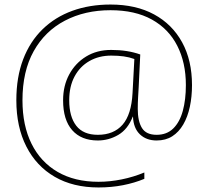

<svg xmlns="http://www.w3.org/2000/svg" viewBox="-20 -726 918 846"><path d="M826 -351Q826 -300 816.5 -255.5Q807 -211 787.5 -177.5Q768 -144 739 -125.5Q710 -107 670 -107Q625 -107 596.5 -134Q568 -161 566 -212H565Q543 -156 501 -131.5Q459 -107 411 -107Q338 -107 298 -152.5Q258 -198 258 -284Q258 -348 285 -398Q312 -448 359.5 -477Q407 -506 470 -506Q506 -506 538 -501Q570 -496 598 -486L591 -341Q590 -323 588.5 -297.5Q587 -272 587 -246Q587 -192 605.5 -162Q624 -132 670 -132Q715 -132 743.5 -160Q772 -188 785.5 -237.5Q799 -287 799 -351Q799 -450 761 -524.5Q723 -599 649 -640Q575 -681 467 -681Q354 -681 266 -635Q178 -589 128.5 -500.5Q79 -412 79 -284Q79 -173 119 -92.5Q159 -12 234 31.5Q309 75 414 75Q464 75 516 64.5Q568 54 616 34V62Q573 80 522 90Q471 100 414 100Q302 100 221 53Q140 6 96 -80.5Q52 -167 52 -284Q52 -386 82 -464.5Q112 -543 167.5 -597Q223 -651 299 -678.5Q375 -706 467 -706Q579 -706 659 -662.5Q739 -619 782.5 -539.5Q826 -460 826 -351ZM285 -284Q285 -212 316 -172Q347 -132 411 -132Q481 -132 520 -176.5Q559 -221 564 -316L572 -466Q550 -474 525.5 -477.5Q501 -481 470 -481Q416 -481 374 -457Q332 -433 308.5 -389Q285 -345 285 -284Z"/></svg>

Font: Noto Sans Cham Thin
Style: Regular
Weight: 250
Version: Version 2.002